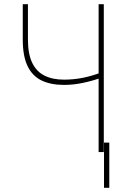

<svg xmlns="http://www.w3.org/2000/svg" viewBox="-20 -731 584 923"><path d="M89.4 -710.9H114.3V-541.5Q114.3 -472.7 134.3 -430.2Q154.3 -387.7 193.1 -367.9Q231.9 -348.1 288.1 -348.1Q310.5 -348.1 333 -350.3Q355.5 -352.5 377.9 -356.9Q400.4 -361.3 422.6 -367.9Q444.8 -374.5 467.3 -382.8V-356.9Q446.8 -350.1 425 -344Q403.3 -337.9 380.6 -333Q357.9 -328.1 334.7 -325.4Q311.5 -322.8 288.1 -322.8Q224.1 -322.8 179.7 -344.2Q135.3 -365.7 112.3 -413.8Q89.4 -461.9 89.4 -541.5ZM454.1 -710.9H479V0H454.1ZM505.4 -45.4V171.9H480V-45.4Z"/></svg>

Font: Roboto Condensed Thin
Style: Regular
Weight: 250
Width: 3
Designer: Christian Robertson
Foundry: Google
Version: Version 3.009; 2024